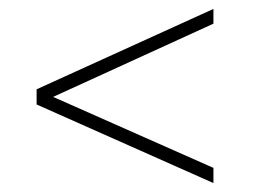

<svg xmlns="http://www.w3.org/2000/svg" viewBox="-20 -513 578 430"><path d="M458 -493V-460L99 -296L458 -137V-103L62 -279V-313Z"/></svg>

Font: Exo 2 ExtraLight
Style: Regular
Weight: 250
Designer: Natanael Gama
Foundry: Natanael Gama
Version: Version 2.010